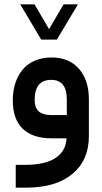

<svg xmlns="http://www.w3.org/2000/svg" viewBox="-20 -639 470 887"><path d="M169.9 -457 75.7 -615.2 73.2 -619.1H77.6H138.2H139.6L140.1 -618.2L206.5 -504.4L273.4 -618.2L273.9 -619.1H275.4H335.9H340.3L337.9 -615.2L243.2 -457L242.7 -456.1H241.2H171.9H170.4ZM390.6 -179.7V-9.8Q390.6 101.1 314.5 164.6Q238.3 228 98.6 228H62.5H52.7V218.3V132.3V122.6H62.5H95.7Q188 122.6 236.1 91.1Q284.2 59.6 287.6 0H218.8Q130.4 0 84.7 -44.4Q39.1 -88.9 39.1 -175.3Q39.1 -217.8 50.5 -253.7Q62 -289.6 83.7 -316.4Q105.5 -343.3 140.1 -358.4Q174.8 -373.5 218.3 -373.5Q299.3 -373.5 345 -321Q390.6 -268.6 390.6 -179.7ZM140.1 -177.2Q140.1 -141.6 158.9 -124.5Q177.7 -107.4 218.3 -107.4H288.6V-180.2Q288.6 -270 216.3 -270Q140.1 -270 140.1 -177.2Z"/></svg>

Font: Shabnam Medium FD-WOL
Style: Medium-FD-WOL
Weight: 500
Foundry: DejaVu fonts team - Redesigned by Saber Rastikerdar - Based on Vazir font
Version: Version 5.0.1